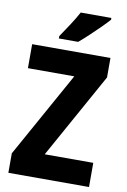

<svg xmlns="http://www.w3.org/2000/svg" viewBox="-100 -989 692 1048"><g transform="rotate(10 246.0 -465.0)"><path d="M470 0H23V-108L286 -581H29V-714H463V-606L201 -134H470ZM430 -920Q414 -902 386.5 -874.5Q359 -847 329 -819Q299 -791 274 -770H167V-783Q192 -820 217 -858Q242 -896 260 -930H430Z"/></g></svg>

Font: Noto Sans Condensed ExtraBold
Style: Regular
Weight: 800
Width: 3
Designer: Monotype Design Team
Foundry: Monotype Imaging Inc.
Version: Version 2.013; ttfautohint (v1.8.4.7-5d5b)